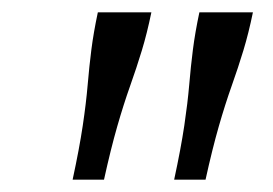

<svg xmlns="http://www.w3.org/2000/svg" viewBox="-20 -760 444 312"><path d="M226 -740H139Q132 -707 128.5 -679.5Q125 -652 122.5 -622.5Q120 -593 114.5 -556Q109 -519 98 -468H149Q160 -518 170.5 -554.5Q181 -591 191.5 -620.5Q202 -650 210.5 -678Q219 -706 226 -740ZM391 -740H304Q297 -707 293.5 -679.5Q290 -652 287.5 -622.5Q285 -593 279.5 -556Q274 -519 263 -468H314Q325 -518 335.5 -554.5Q346 -591 356.5 -620.5Q367 -650 375.5 -678Q384 -706 391 -740Z"/></svg>

Font: Roboto Serif Light
Style: Italic
Weight: 300
Italic angle: -10°
Version: Version 1.007